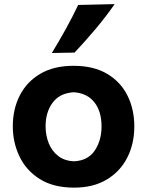

<svg xmlns="http://www.w3.org/2000/svg" viewBox="-20 -880 700 915"><path d="M333.5 14.2Q234.4 14.2 169.4 -26.9Q104.5 -67.9 72.8 -134.5Q41 -201.2 41 -277.8Q41 -360.4 74.5 -425.5Q107.9 -490.7 172.4 -528.6Q236.8 -566.4 330.1 -566.4Q426.3 -566.4 490.7 -528.1Q555.2 -489.7 587.6 -424.3Q620.1 -358.9 620.1 -277.8Q620.1 -194.8 586.4 -128.7Q552.7 -62.5 488.5 -24.2Q424.3 14.2 333.5 14.2ZM332.5 -111.3Q398.9 -114.3 431.4 -162.4Q463.9 -210.4 463.9 -277.8Q463.9 -349.1 429.9 -392.3Q396 -435.5 332.5 -440.4Q266.1 -437 231.7 -391.8Q197.3 -346.7 197.3 -277.8Q197.3 -234.4 212.4 -197Q227.5 -159.7 257.6 -136.5Q287.6 -113.3 332.5 -111.3ZM227.1 -627.4Q262.2 -685.1 293.7 -741.9Q325.2 -798.8 352.5 -856.4L526.4 -860.4Q484.9 -800.8 436.3 -742.9Q387.7 -685.1 335.4 -629.4Z"/></svg>

Font: Pinar Bold
Style: Regular
Weight: 700
Designer: Amin Abedi
Version: Version 3.000